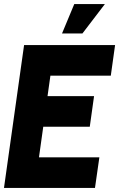

<svg xmlns="http://www.w3.org/2000/svg" viewBox="-30 -921 606 941"><path d="M-10.5 0 88 -700H534L513 -550H217L203 -450H431L410 -300H182L161 -150H457L435.5 0ZM274 -757 334 -901H484L374 -757Z"/></svg>

Font: Urbanist Black
Style: Italic
Weight: 900
Italic angle: -8°
Designer: Corey Hu
Foundry: Corey Hu
Version: Version 1.330; ttfautohint (v1.8.4.7-5d5b)